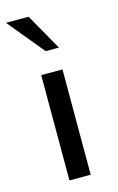

<svg xmlns="http://www.w3.org/2000/svg" viewBox="-131 -720 473 767"><g transform="rotate(-15 105.0 -337.0)"><path d="M57.6 0V-435.5H145.5V0ZM99.6 -523.4 -24.4 -673.8H69.3L154.3 -523.4Z"/></g></svg>

Font: Padauk Book
Style: Regular
Weight: 400
Designer: Debbi Hosken, Becca Hirsbrunner Spalinger
Foundry: SIL International
Version: Version 5.000